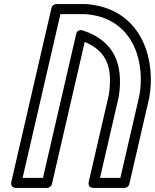

<svg xmlns="http://www.w3.org/2000/svg" viewBox="-20 -905 767 950"><path d="M192.6 -25H91.9L278.9 -835H402.9C417.2 -833.9 429.1 -832.4 441.6 -830.1C645.3 -793.1 698.6 -590.5 669.4 -431.3L575.6 -25H474.9L567.9 -427.6C568 -428.2 568.2 -429.2 568.3 -429.7C589.7 -579.9 552 -700.8 389.1 -754.7C378.9 -758.1 361.5 -756.7 356.9 -736.6ZM212.5 25C223.3 25 234.2 17.2 236.9 5.6L399.2 -697.6C511.8 -650 537.1 -568.2 518.9 -437.8L419.1 -5.6C412.5 23 437.4 25 443.5 25H595.5C606.3 25 617.2 17.2 619.9 5.6L718.4 -421.1C750.4 -594.5 693.3 -834.5 451.6 -879.1C437 -881.8 421.8 -883.7 406 -884.9C404.9 -885 404.6 -885 403.8 -885H259C248.3 -885 237.3 -877.2 234.7 -865.6L36.1 -5.6C29.5 23 54.4 25 60.5 25Z"/></svg>

Font: Stormning Aesir
Style: Bold
Weight: 400
Designer: Robert Jablonski, Mew Too
Foundry: Cannot Into Space Fonts
Version: Version 0.90